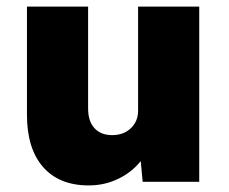

<svg xmlns="http://www.w3.org/2000/svg" viewBox="-20 -553 698 584"><path d="M250 11Q160 11 111 -45Q62 -101 62 -204V-533H248V-223Q248 -184 267.5 -163Q287 -142 321 -142Q356 -142 378 -163Q400 -184 400 -216V-533H586V0H414L408 -63Q381 -29 339.5 -9Q298 11 250 11Z"/></svg>

Font: Lexend Deca ExtraBold
Style: Regular
Weight: 800
Designer: Bonnie Shaver-Troup, Thomas Jockin
Foundry: Lexend
Version: Version 1.008; ttfautohint (v1.8.4.7-5d5b)